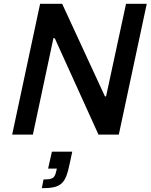

<svg xmlns="http://www.w3.org/2000/svg" viewBox="-20 -708 792 1010"><path d="M191 -688 44 0H153L261 -507H268L498 0H605L752 -688H643L538 -201H532L307 -688ZM209 236 200 282C305 282 325 257 347 151L360 90H253L233 179H279L275 196C267 230 255 236 209 236Z"/></svg>

Font: Saira UNSAM Medium Italic
Style: Regular
Weight: 500
Italic angle: -12°
Designer: Hector Gatti with collaboration of the Omnibus-Type team
Foundry: Omnibus-Type
Version: Version 0.072;PS 000.072;hotconv 1.0.88;makeotf.lib2.5.64775